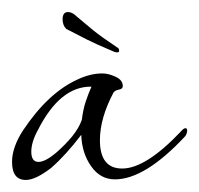

<svg xmlns="http://www.w3.org/2000/svg" viewBox="-27 -298 331 319"><path d="M16 1Q-7 1 -7 -29Q-7 -53 11 -81Q53 -144 102 -166Q123 -176 143 -176Q153 -176 165 -170.5Q177 -165 177 -155Q177 -150 170 -149Q166 -148 164.5 -147Q163 -146 162 -145Q139 -102 139 -65Q139 -18 176 -18Q215 -18 273 -79Q278 -85 281 -85Q284 -85 284 -81Q284 -77 281 -72Q214 0 164 0Q140 0 125 -21Q109 -43 108 -74Q83 -41 58 -19Q32 1 16 1ZM37 -29Q48 -29 66 -44Q82 -58 93 -71.5Q104 -85 109 -99Q111 -116 115.5 -129.5Q120 -143 125 -154Q73 -155 36 -82Q25 -62 25 -46Q25 -29 37 -29ZM167 -211Q164 -211 158 -214Q132 -225 117 -232.5Q102 -240 83 -250Q77 -256 77 -266Q77 -278 86 -278Q93 -278 100 -271Q114 -259 127.5 -248Q141 -237 168 -219Q171 -218 171 -213Q171 -211 167 -211Z"/></svg>

Font: Passions Conflict
Style: Regular
Weight: 400
Designer: Robert E. Leuschke
Foundry: Robert E. Leuschke
Version: Version 1.010; ttfautohint (v1.8.3)